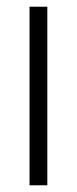

<svg xmlns="http://www.w3.org/2000/svg" viewBox="-20 -552 229 572"><path d="M121 0V-532H68V0Z"/></svg>

Font: Noto Sans Gurmukhi UI ExtraCondensed Light
Style: Regular
Weight: 300
Width: 2
Designer: Jelle Bosma - Monotype Design Team
Foundry: Monotype Imaging Inc.
Version: Version 2.004